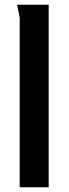

<svg xmlns="http://www.w3.org/2000/svg" viewBox="-20 -789 291 809"><path d="M185 -769V0H63V-715L52 -769Z"/></svg>

Font: Rosario Light
Style: Bold
Weight: 700
Version: Version 1.101; ttfautohint (v1.8.1.43-b0c9)